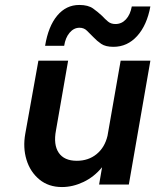

<svg xmlns="http://www.w3.org/2000/svg" viewBox="-20 -745 627 775"><path d="M300 -725Q336 -725 356 -710.5Q376 -696 392 -681Q404 -668 416 -658Q428 -648 446 -648Q471 -648 488.5 -667Q506 -686 512 -719H587Q573 -643 533.5 -599.5Q494 -556 438 -556Q406 -556 388.5 -568Q371 -580 357 -595Q343 -609 331 -621Q319 -633 301 -633Q278 -633 261 -613Q244 -593 239 -560H162Q175 -639 211 -682Q247 -725 300 -725ZM206 -219Q195 -161 217 -128.5Q239 -96 290 -96Q337 -96 370 -123Q403 -150 414 -197L467 -500H587L500 0H380L392 -70Q360 -31 317 -10.5Q274 10 230 10Q176 10 139 -20.5Q102 -51 87 -100Q72 -149 82 -205L135 -500H255Z"/></svg>

Font: Overused Grotesk SemiBold
Style: Italic
Weight: 600
Italic angle: -10°
Version: Version 0.003